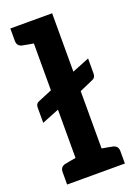

<svg xmlns="http://www.w3.org/2000/svg" viewBox="-143 -801 605 859"><g transform="rotate(-20 159.5 -371.5)"><path d="M286 -400C297 -404 303 -413 303 -427V-498L221 -465V-743H98H22V-684C22 -667 30 -657 47 -653C49 -653 51 -652 54 -652C57 -652 62 -650 69 -649C76 -648 86 -646 98 -644V-421L31 -393C21 -389 16 -381 16 -369V-296L98 -329V-99C86 -97 76 -95 69 -94C62 -93 57 -92 54 -91C51 -90 48 -90 47 -90C30 -86 22 -76 22 -59V0H98H222H297V-59C297 -76 289 -86 272 -90C271 -90 269 -90 266 -91C263 -92 258 -93 251 -94C244 -95 234 -97 222 -99V-372Z"/></g></svg>

Font: SVN-Aleo
Style: Bold
Weight: 700
Designer: Alessio Laiso
Version: Version 1.2.2